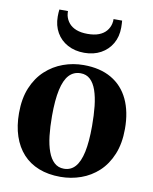

<svg xmlns="http://www.w3.org/2000/svg" viewBox="-88 -848 736 925"><g transform="rotate(10 280.0 -385.5)"><path d="M22 -257Q22 -328.5 44 -381.2Q66 -434 104 -469Q142 -504 189.8 -521.2Q237.5 -538.5 289.5 -538.5Q370 -538.5 425.5 -506.2Q481 -474 509.5 -413.8Q538 -353.5 538 -270Q538 -198.5 516 -145.2Q494 -92 456.5 -57.2Q419 -22.5 371 -5.5Q323 11.5 271 11.5Q211.5 11.5 165.2 -6.8Q119 -25 87.2 -59.8Q55.5 -94.5 38.8 -144.2Q22 -194 22 -257ZM281.5 -30Q314.5 -30 336.2 -54.2Q358 -78.5 368.8 -128.5Q379.5 -178.5 379.5 -256Q379.5 -309 374.8 -353Q370 -397 358.8 -429.5Q347.5 -462 328.5 -479.5Q309.5 -497 281.5 -497Q247.5 -497 225.2 -473Q203 -449 192 -399Q181 -349 181 -270.5Q181 -217.5 186 -173.8Q191 -130 202.8 -97.8Q214.5 -65.5 233.8 -47.8Q253 -30 281.5 -30ZM280.5 -597Q234.5 -597 199.2 -616Q164 -635 144.5 -669Q125 -703 125 -747Q125 -757 125.5 -765.5Q126 -774 127 -781.5H169Q169 -776.5 169.5 -771Q170 -765.5 171 -760Q176 -739 189.5 -723Q203 -707 225.8 -698.2Q248.5 -689.5 280.5 -689.5Q313 -689.5 335.8 -698.2Q358.5 -707 372 -723Q385.5 -739 390 -759.5Q391.5 -765.5 391.8 -771Q392 -776.5 392 -781.5H434Q434.5 -774 435 -765.8Q435.5 -757.5 435.5 -747.5Q435.5 -703 415.8 -669Q396 -635 361.2 -616Q326.5 -597 280.5 -597Z"/></g></svg>

Font: Merriweather 96pt
Style: Bold
Weight: 700
Version: Version 2.100